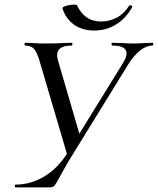

<svg xmlns="http://www.w3.org/2000/svg" viewBox="-20 -810 683 830"><path d="M527 -579Q527 -613 466 -613Q462 -613 462 -619Q462 -625 465 -625L504 -624Q536 -622 560 -622Q579 -622 603 -624L639 -625Q643 -625 642.5 -619Q642 -613 639 -613Q613 -613 586 -592Q559 -571 534 -531L293 -140Q273 -108 258 -81Q243 -54 238 -45Q222 -15 215.5 -7.5Q209 0 196 0H48Q44 0 44 -6Q44 -12 48 -12Q113 -12 172 -47.5Q231 -83 273 -151L512 -538Q527 -562 527 -579ZM89 -613Q86 -613 86 -619Q86 -625 89 -625L121 -624Q149 -622 174 -622Q218 -622 258 -624Q270 -625 289 -625Q293 -625 293 -619Q293 -613 289 -613Q227 -613 227 -572Q227 -563 230 -551L328 -215L274 -129L152 -543Q141 -582 128 -597.5Q115 -613 89 -613ZM250 -774Q249 -780 266.5 -785Q284 -790 300 -790Q312 -790 313 -787Q328 -754 354 -735.5Q380 -717 417 -717Q452 -717 484 -733.5Q516 -750 538 -785Q539 -787 543 -787Q547 -787 550 -784.5Q553 -782 552 -780Q524 -730 481.5 -704Q439 -678 388 -678Q334 -678 298.5 -704.5Q263 -731 250 -774Z"/></svg>

Font: Cormorant Garamond Medium
Style: Italic
Weight: 500
Italic angle: -10°
Designer: Christian Thalmann (Catharsis Fonts)
Foundry: Catharsis Fonts
Version: Version 4.000